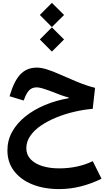

<svg xmlns="http://www.w3.org/2000/svg" viewBox="-20 -993 743 1339"><path d="M257.8 -888.7 341.8 -973.1 426.8 -888.7 341.8 -804.2ZM257.8 -717.8 341.8 -802.2 426.8 -717.8 341.8 -633.3ZM236.8 -521.5Q265.6 -521.5 305.2 -509.8Q344.7 -498 411.1 -468.3Q469.2 -442.4 510.7 -425.3Q552.2 -408.2 583.7 -397.7Q615.2 -387.2 643.1 -380.4L626.5 -233.9Q565.4 -229 500.7 -214.1Q436 -199.2 376 -175Q315.9 -150.9 267.8 -118.7Q219.7 -86.4 191.7 -46.1Q163.6 -5.9 163.6 41Q163.6 85.9 193.1 117.2Q222.7 148.4 274.2 164.8Q325.7 181.2 392.1 181.2Q522.5 181.2 627 130.9L688 253.4Q541 325.7 392.6 325.7Q287.1 325.7 205.8 293Q124.5 260.3 78.1 199.7Q31.7 139.2 31.7 55.2Q31.7 -14.6 64.9 -74.2Q98.1 -133.8 157 -180.9Q215.8 -228 293.2 -260.5Q370.6 -293 459 -308.1V-313Q434.6 -319.3 406.7 -329.1Q378.9 -338.9 341.8 -354Q298.8 -370.1 274.9 -377Q251 -383.8 236.3 -383.8Q205.1 -383.8 185.3 -365.2Q165.5 -346.7 149.4 -302.7L145 -292L46.9 -321.8L50.3 -333.5Q80.6 -433.1 124.8 -477.3Q168.9 -521.5 236.8 -521.5Z"/></svg>

Font: Estedad-FD Bold
Style: Regular
Weight: 700
Designer: Amin Abedi
Version: Version 7.3